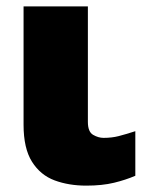

<svg xmlns="http://www.w3.org/2000/svg" viewBox="-20 -573 463 603"><path d="M256 -190Q256 -159 272.5 -149.5Q289 -140 305 -140Q331 -140 352.5 -145.5Q374 -151 405 -161V-21Q375 -8 338 1Q301 10 251 10Q196 10 151.5 -6.5Q107 -23 80.5 -65Q54 -107 54 -181V-553H256Z"/></svg>

Font: Noto Sans Display Black
Style: Regular
Weight: 900
Designer: Monotype Design Team
Foundry: Monotype Imaging Inc.
Version: Version 2.003